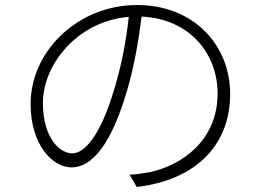

<svg xmlns="http://www.w3.org/2000/svg" viewBox="-20 -723 1040 765"><path d="M493 -656C483 -560 463 -459 436 -370C380 -181 317 -112 268 -112C219 -112 151 -172 151 -313C151 -464 286 -638 493 -656ZM544 -657C736 -648 847 -509 847 -351C847 -163 705 -65 577 -37C555 -33 523 -28 496 -27L525 22C754 -5 897 -139 897 -349C897 -542 753 -703 526 -703C290 -703 102 -519 102 -309C102 -146 189 -56 265 -56C348 -56 424 -151 485 -358C513 -450 532 -558 544 -657Z"/></svg>

Font: Noto Sans CJK SC Light
Style: Regular
Weight: 300
Designer: Ryoko NISHIZUKA 西塚涼子 (kana, bopomofo & ideographs); Paul D. Hunt (Latin, Greek & Cyrillic); Sandoll Communications 산돌커뮤니
Foundry: Adobe
Version: Version 2.004;hotconv 1.0.118;makeotfexe 2.5.65603